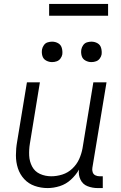

<svg xmlns="http://www.w3.org/2000/svg" viewBox="-20 -949 616 977"><path d="M222 8Q253 8 284.5 -2Q316 -12 341 -35Q366 -58 382 -86Q378 -59 389.5 -35Q401 -11 425.5 -1.5Q450 8 477 8H503V-52H487Q475 -52 465 -57Q455 -62 451.5 -73Q448 -84 450 -95L522 -530H455L400 -195Q395 -167 383 -140Q371 -113 348.5 -91.5Q326 -70 297.5 -61Q269 -52 241 -52Q210 -52 183.5 -64Q157 -76 143.5 -101.5Q130 -127 128.5 -157Q127 -187 132 -218L183 -530H117L67 -227Q61 -193 61 -158.5Q61 -124 71 -93Q81 -62 103 -38Q125 -14 156.5 -3Q188 8 222 8ZM445 -633Q457 -633 468.5 -637Q480 -641 487.5 -651Q495 -661 497 -672Q499 -689 494.5 -705Q490 -721 476 -729Q462 -737 445 -737Q434 -737 422.5 -733.5Q411 -730 403.5 -719.5Q396 -709 394 -698Q391 -681 395.5 -665Q400 -649 414.5 -641Q429 -633 445 -633ZM245 -633Q257 -633 268.5 -637Q280 -641 287.5 -651Q295 -661 297 -672Q299 -689 294.5 -705Q290 -721 276 -729Q262 -737 245 -737Q234 -737 222.5 -733.5Q211 -730 203.5 -719.5Q196 -709 194 -698Q191 -681 195.5 -665Q200 -649 214.5 -641Q229 -633 245 -633ZM230 -869H530V-929H230Z"/></svg>

Font: Iosevka Sparkle Light
Style: Italic
Weight: 300
Italic angle: -9°
Designer: Belleve Invis
Foundry: Belleve Invis
Version: Version 4.5.0; ttfautohint (v1.8.3)